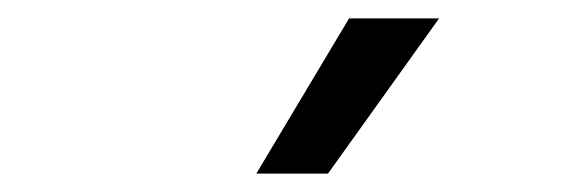

<svg xmlns="http://www.w3.org/2000/svg" viewBox="-20 -826 640 209"><path d="M337 -637 458 -806H360L259 -637Z"/></svg>

Font: Moralerspace Krypton JPDOC
Style: Regular
Weight: 400
Version: v0.0.6; ttfautohint (v1.8.4.7-5d5b-dirty) -l 6 -r 45 -G 200 